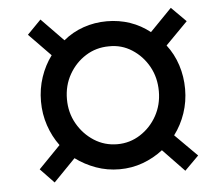

<svg xmlns="http://www.w3.org/2000/svg" viewBox="-44 -566 689 641"><g transform="rotate(-5 300.0 -245.5)"><path d="M114 28 68 -20 141 -95Q118 -126 105 -164.5Q92 -203 92 -245Q92 -288 105 -326.5Q118 -365 141 -396L68 -471L114 -518L188 -442Q218 -467 255.5 -480Q293 -493 334 -493Q375 -493 411.5 -480.5Q448 -468 478 -444L551 -519L600 -470L526 -395Q550 -364 562.5 -325.5Q575 -287 575 -245Q575 -203 562 -164.5Q549 -126 525 -94L599 -20L552 27L480 -48Q449 -24 412 -10.5Q375 3 334 3Q293 3 255.5 -10.5Q218 -24 187 -47ZM334 -81Q376 -81 411 -103.5Q446 -126 466.5 -163Q487 -200 487 -245Q487 -291 466.5 -328Q446 -365 411 -387.5Q376 -410 334 -409Q291 -409 256 -387Q221 -365 200 -328Q179 -291 179 -245Q179 -200 200 -163Q221 -126 256 -103.5Q291 -81 334 -81Z"/></g></svg>

Font: Mulish ExtraLight SemiBold
Style: Italic
Weight: 600
Italic angle: -9°
Version: Version 3.603